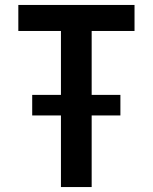

<svg xmlns="http://www.w3.org/2000/svg" viewBox="-20 -755 616 775"><path d="M226 0H350V-289H466V-372H350V-630H523V-735H54V-630H226V-372H110V-289H226Z"/></svg>

Font: Iosevka Sparkle
Style: Bold
Weight: 700
Designer: Belleve Invis
Foundry: Belleve Invis
Version: Version 4.5.0; ttfautohint (v1.8.3)